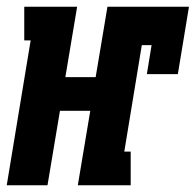

<svg xmlns="http://www.w3.org/2000/svg" viewBox="-39 -550 581 570"><path d="M-19 0 52 -430H33V-530H190L155 -321H245L280 -530H522L489 -330H397L411 -416H382L330 -100H349V0H192L229 -221H139L102 0Z"/></svg>

Font: Iosevka Slab Heavy
Style: Italic
Weight: 900
Italic angle: -9°
Monospace: yes
Designer: Belleve Invis
Foundry: Belleve Invis
Version: Version 11.1.0; ttfautohint (v1.8.3)